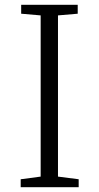

<svg xmlns="http://www.w3.org/2000/svg" viewBox="-20 -778 413 798"><path d="M149 -44V-714L68 -721V-758H303V-721L221 -714V-44L307 -33V0H66V-33Z"/></svg>

Font: Martel UltraLight
Style: Regular
Weight: 250
Designer: Dan Reynolds
Foundry: Dan Reynolds
Version: Version 1.001; ttfautohint (v1.1) -l 5 -r 5 -G 72 -x 0 -D la